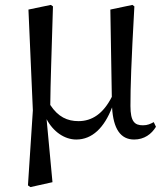

<svg xmlns="http://www.w3.org/2000/svg" viewBox="-20 -554 673 783"><path d="M291 15C356 15 405 -33 437 -116C442 -28 472 15 527 15C568 15 598 -7 616 -37L607 -56C594 -49 582 -43 563 -43C529 -43 512 -58 512 -122C512 -200 515 -295 528 -528L520 -534L430 -515L436 -159C401 -90 355 -60 300 -60C255 -60 217 -77 185 -126C186 -224 190 -323 196 -528L187 -534L96 -515L114 -104L94 202L104 209L194 189L170 -68C197 -17 243 15 291 15Z"/></svg>

Font: Noto Serif HK Medium
Style: Regular
Weight: 500
Designer: Ryoko NISHIZUKA 西塚涼子 (kana & ideographs); Frank Grießhammer (Latin, Greek & Cyrillic); Wenlong ZHANG 张文龙 (bopomofo); San
Foundry: Adobe
Version: Version 2.001;hotconv 1.1.0;makeotfexe 2.6.0